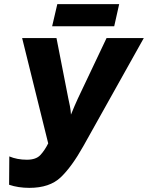

<svg xmlns="http://www.w3.org/2000/svg" viewBox="-20 -898 715 928"><path d="M122 10Q220 10 273.5 -41Q327 -92 383 -192L675 -714H495L356 -421Q349 -405 340 -385Q331 -365 323 -344Q322 -364 318 -385Q314 -406 310 -423L253 -714H87L213 -205Q196 -171 175 -148.5Q154 -126 110 -126Q63 -126 25 -142L24 -5Q68 10 122 10ZM232 -771 257 -878H556L532 -771Z"/></svg>

Font: Noto Sans Display Extra
Style: Italic
Weight: 800
Italic angle: -12°
Designer: Monotype Design Team
Foundry: Monotype Imaging Inc.
Version: Version 1.900